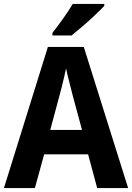

<svg xmlns="http://www.w3.org/2000/svg" viewBox="-20 -954 670 974"><path d="M473 0 427 -171H204L157 0H0L223 -716H405L630 0ZM349 -469Q342 -498 331.5 -538Q321 -578 315 -607Q311 -588 305 -561.5Q299 -535 292.5 -510Q286 -485 282 -470L235 -295H396ZM509 -924Q492 -906 462 -877.5Q432 -849 399.5 -821Q367 -793 343 -774H246V-787Q271 -819 300 -859.5Q329 -900 349 -934H509Z"/></svg>

Font: Noto Sans SemiCondensed
Style: Bold
Weight: 700
Width: 4
Designer: Monotype Design Team
Foundry: Monotype Imaging Inc.
Version: Version 2.013; ttfautohint (v1.8.4.7-5d5b)